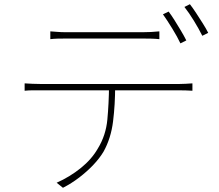

<svg xmlns="http://www.w3.org/2000/svg" viewBox="-20 -856 1040 912"><path d="M219 -707Q238 -706 254 -704.5Q270 -703 293 -703Q309 -703 345.5 -703Q382 -703 429 -703Q476 -703 522.5 -703Q569 -703 605.5 -703Q642 -703 658 -703Q675 -703 697 -704Q719 -705 737 -707V-670Q718 -672 696.5 -672.5Q675 -673 658 -673Q642 -673 605.5 -673Q569 -673 522.5 -673Q476 -673 429.5 -673Q383 -673 346.5 -673Q310 -673 295 -673Q271 -673 253 -672.5Q235 -672 219 -670ZM97 -460Q116 -459 134 -458Q152 -457 175 -457Q186 -457 224.5 -457Q263 -457 319 -457Q375 -457 439.5 -457Q504 -457 568.5 -457Q633 -457 688.5 -457Q744 -457 781.5 -457Q819 -457 829 -457Q845 -457 861.5 -458Q878 -459 894 -460V-425Q880 -426 862.5 -426.5Q845 -427 829 -427Q819 -427 781.5 -427Q744 -427 688.5 -427Q633 -427 568.5 -427Q504 -427 439.5 -427Q375 -427 319 -427Q263 -427 224.5 -427Q186 -427 175 -427Q152 -427 134.5 -427Q117 -427 97 -425ZM527 -449Q527 -359 517 -279Q507 -199 472 -136Q453 -104 423 -72.5Q393 -41 356.5 -13Q320 15 279 36L249 12Q312 -16 364 -58Q416 -100 445 -151Q483 -213 490 -288.5Q497 -364 498 -449ZM781 -801Q794 -784 809 -760Q824 -736 839 -711Q854 -686 865 -664L837 -650Q823 -680 798.5 -720Q774 -760 754 -788ZM882 -836Q896 -818 912 -793.5Q928 -769 943.5 -744.5Q959 -720 969 -700L941 -686Q924 -720 901 -757.5Q878 -795 856 -823Z"/></svg>

Font: Noto Sans SC Thin
Style: Regular
Weight: 100
Designer: Ryoko NISHIZUKA 西塚涼子 (kana, bopomofo & ideographs); Paul D. Hunt (Latin, Greek & Cyrillic); Sandoll Communications 산돌커뮤니
Foundry: Adobe
Version: Version 2.004-H2;hotconv 1.0.118;makeotfexe 2.5.65603